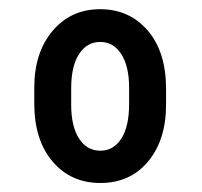

<svg xmlns="http://www.w3.org/2000/svg" viewBox="-20 -741 446 424"><path d="M55.7 -547.4Q55.7 -625 96.2 -672.9Q136.7 -720.7 201.2 -720.7Q265.6 -720.7 306.2 -673.6Q346.7 -626.5 346.7 -544.9V-509.8Q346.7 -432.1 307.1 -384.5Q267.6 -336.9 201.7 -336.9Q136.2 -336.9 95.9 -384.5Q55.7 -432.1 55.7 -512.2ZM137.2 -509.8Q137.2 -461.9 154.5 -435.1Q171.9 -408.2 201.7 -408.2Q230.5 -408.2 247.8 -434.8Q265.1 -461.4 265.1 -511.2V-547.4Q265.1 -594.7 247.8 -621.6Q230.5 -648.4 201.2 -648.4Q172.4 -648.4 155 -622.3Q137.7 -596.2 137.2 -548.8Z"/></svg>

Font: TypoPRO Roboto
Style: Bold
Weight: 700
Designer: Google
Version: Version 2.136; 2016